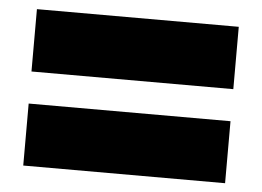

<svg xmlns="http://www.w3.org/2000/svg" viewBox="-40 -617 741 543"><g transform="rotate(5 330.5 -345.0)"><path d="M44 -299H617V-123H44ZM44 -567H617V-390H44Z"/></g></svg>

Font: SVN-Poppins ExtraBold
Style: Regular
Weight: 800
Designer: Ninad Kale (Devanagari), Jonny Pinhorn (Latin)
Foundry: Indian Type Foundry
Version: Version 3.002 2017; ttfautohint (v1.8.3)